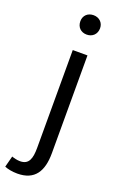

<svg xmlns="http://www.w3.org/2000/svg" viewBox="-234 -825 699 1116"><g transform="rotate(20 115.5 -266.5)"><path d="M35 242C143 242 184 173 184 62V-543H93V62C93 128 80 169 26 169C7 169 -12 164 -26 159L-44 228C-25 236 3 242 35 242ZM138 -655C173 -655 199 -679 199 -716C199 -751 173 -775 138 -775C102 -775 77 -751 77 -716C77 -679 102 -655 138 -655Z"/></g></svg>

Font: Source Han Sans JP
Style: Regular
Weight: 400
Designer: Ryoko NISHIZUKA 西塚涼子 (kana, bopomofo & ideographs); Paul D. Hunt (Latin, Greek & Cyrillic); Sandoll Communications 산돌커뮤니
Foundry: Adobe
Version: Version 2.004;hotconv 1.0.118;makeotfexe 2.5.65603